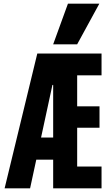

<svg xmlns="http://www.w3.org/2000/svg" viewBox="-20 -1020 590 1040"><path d="M5 0 182 -730H530V-612H398V-444H519V-328H398V-118H530V0H268V-560H264L143 0ZM120 -155V-275H333V-155ZM398 -780H268L348 -1000H518Z"/></svg>

Font: M PLUS Code Latin SemiExpanded
Style: Bold
Weight: 700
Width: 6
Designer: Coji Morishita
Foundry: UNDERFOREST DESIGN
Version: Version 1.002; ttfautohint (v1.8.3)